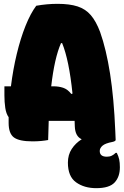

<svg xmlns="http://www.w3.org/2000/svg" viewBox="-20 -730 645 1001"><path d="M231 0Q215 3 194.5 5Q174 7 150 7Q80 7 52.5 -13.5Q25 -34 25 -89Q25 -104 25 -119Q12 -137 7.5 -167.5Q3 -198 3 -232V-280H37Q48 -368 67.5 -449Q87 -530 113 -595Q139 -660 169 -700Q225 -710 280 -710Q343 -710 384.5 -696.5Q426 -683 453.5 -651Q481 -619 502 -563Q534 -473 554 -345Q574 -217 581 -47Q582 -35 582 -23.5Q582 -12 583 0H582L583 1Q580 7 566 10Q529 17 514.5 29.5Q500 42 500 57Q500 87 537 87Q552 87 563 81.5Q574 76 583 67H589Q598 85 601.5 101.5Q605 118 605 142Q605 192 577.5 221.5Q550 251 482 251Q419 251 376.5 220.5Q334 190 334 118Q334 77 354 46.5Q374 16 406 -4Q372 -19 370 -71Q369 -86 369 -100H234Q232 -52 231 0ZM259 -280Q286 -280 309 -272.5Q332 -265 352 -240L358 -242Q340 -417 304 -505H298Q264 -428 247 -280Z"/></svg>

Font: Recursive Mn Csl St XBk
Style: Regular
Weight: 1000
Monospace: yes
Version: Version 1.079;hotconv 1.0.112;makeotfexe 2.5.65598; ttfautoh